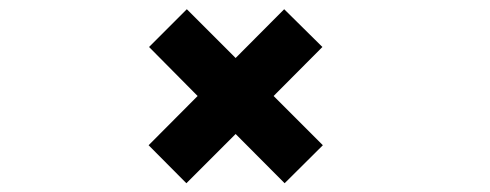

<svg xmlns="http://www.w3.org/2000/svg" viewBox="-20 -516 1090 427"><path d="M310.5 -193 419.5 -302.5 311.5 -411.5 395.5 -495.5 504 -387 612 -495.5 697 -411.5 588.5 -302.5 698 -193 613 -108.5 504 -218 394.5 -108.5Z"/></svg>

Font: League Mono Extended SemiBold
Style: Regular
Weight: 600
Width: 9
Designer: Tyler Finck
Foundry: The League of Moveable Type / Tyler Finck
Version: Version 2.210